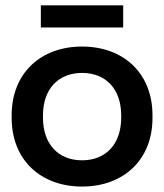

<svg xmlns="http://www.w3.org/2000/svg" viewBox="-20 -689 619 724"><path d="M289.5 14.5C445 14.5 555 -85.5 555 -244V-254.5C555 -413.5 445 -513.5 289.5 -513.5C134 -513.5 24 -413.5 24 -254.5V-244C24 -85.5 134 14.5 289.5 14.5ZM289.5 -84.5C199.5 -84.5 142 -146 142 -245.5V-253.5C142 -353 199.5 -414 289.5 -414C379.5 -414 437 -353 437 -253.5V-245.5C437 -146 379.5 -84.5 289.5 -84.5ZM134 -669V-585.5H444.5V-669Z"/></svg>

Font: MCL Standard Medium
Style: Regular
Weight: 500
Designer: Květoslav Bartoš
Foundry: Florian Karsten
Version: Version 1.001;Glyphs 3.2.3 (3260)